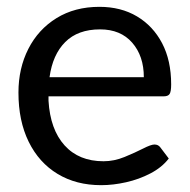

<svg xmlns="http://www.w3.org/2000/svg" viewBox="-20 -535 555 562"><path d="M276 7Q203 7 148.5 -26Q94 -59 64 -120Q34 -181 34 -264Q34 -335 63 -392Q92 -449 145.5 -482Q199 -515 271 -515Q334 -515 381 -487Q428 -459 454.5 -408.5Q481 -358 481 -288Q481 -267 476.5 -260Q472 -253 459 -253H122V-240Q127 -156 169 -109.5Q211 -63 283 -63Q314 -63 344.5 -75.5Q375 -88 398.5 -100Q422 -112 432 -112Q443 -112 449 -104L474 -71Q454 -45 420.5 -27.5Q387 -10 349 -1.5Q311 7 276 7ZM125 -309H401Q401 -371 367 -410Q333 -449 273 -449Q208 -449 171 -412Q134 -375 125 -309Z"/></svg>

Font: Aleo
Style: Regular
Weight: 400
Designer: Alessio Laiso
Foundry: Alessio Laiso
Version: Version 2.001; ttfautohint (v1.8.4.7-5d5b);gftools[0.9.29]